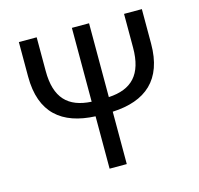

<svg xmlns="http://www.w3.org/2000/svg" viewBox="-97 -760 894 864"><g transform="rotate(-15 349.5 -328.0)"><path d="M310 0H390V-244C545 -251 636 -327 636 -495V-656H553V-499C553 -374 498 -318 390 -312V-656H310V-312C202 -318 146 -373 146 -499V-656H63V-495C63 -326 155 -251 310 -244Z"/></g></svg>

Font: DAIFUKU Sans
Style: Regular
Weight: 400
Designer: Original font ‘Source Han Sans JP’ : Paul D. Hunt
Foundry: Daifuku
Version: Version 1.000